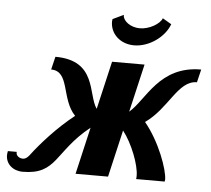

<svg xmlns="http://www.w3.org/2000/svg" viewBox="-64 -675 809 736"><g transform="rotate(5 340.5 -306.5)"><path d="M448.4 -577C412.4 -577 383.4 -600 383.4 -621V-623L341.4 -603C341.4 -600 340.4 -596 340.4 -593C340.4 -547 378.4 -510 432.4 -510C490.4 -510 549.4 -553 567.4 -603L533.4 -623C525.4 -601 485.4 -577 448.4 -577ZM294 -181 252 0H377L419 -181C455 -135 486 -55 486 -13C486 -8 486 -4 485 0H595C595 -2 596 -5 596 -8C596 -45 559 -150 500 -221C586 -281 612 -390 685 -390L697 -440C536 -440 497 -307 436 -255L479 -440H354L311 -255C274 -307 297 -440 136 -440L124 -390C197 -390 173 -281 231 -221C166 -170 106 -103 70 -55C62 -45 54 -40 46 -40C32 -40 20 -49 20 -60V-64H-14C-15 -59 -16 -53 -16 -48C-16 -14 12 10 49 10C182 10 165 -78 294 -181Z"/></g></svg>

Font: Pfennig
Style: BoldItalic
Weight: 700
Italic angle: -13°
Version: Version 20100423